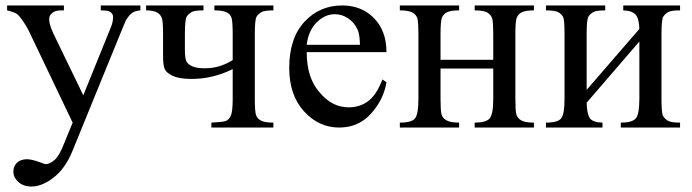

<svg xmlns="http://www.w3.org/2000/svg" viewBox="-20 -467 2532 703"><path d="M6 -447H214V-429H204Q182 -429 171 -419.5Q160 -410 160 -396Q160 -377 176 -343L285 -118L385 -365Q394 -385 394 -404Q394 -413 390 -417Q386 -423 378 -426Q370 -429 349 -429V-447H494V-429Q476 -427 466.5 -421.5Q457 -416 445 -399Q440 -393 428 -362L246 84Q220 149 177 182.5Q134 216 95 216Q66 216 47.5 199.5Q29 183 29 161Q29 141 42.5 128.5Q56 116 79 116Q95 116 123 126Q143 134 147 134Q162 134 179.5 119Q197 104 214 60L246 -18L85 -355Q78 -370 62 -393Q50 -410 42 -416Q31 -423 6 -429Z M832 -247V-342Q832 -389 827.5 -402.5Q823 -416 808.5 -422.5Q794 -429 765 -429V-447H981V-429Q948 -429 937 -422.5Q926 -416 919.5 -406Q913 -396 913 -342V-105Q913 -59 917.5 -45.5Q922 -32 936.5 -25Q951 -18 981 -18V0H754V-18Q793 -20 805 -23.5Q817 -27 824.5 -42Q832 -57 832 -105V-214Q760 -178 681 -178Q637 -178 613 -189Q589 -200 583 -214.5Q577 -229 577 -261V-342Q577 -386 573 -399.5Q569 -413 555.5 -421Q542 -429 515 -429V-447H725V-429Q692 -429 681 -422.5Q670 -416 663.5 -406Q657 -396 657 -342V-287Q657 -255 662 -243.5Q667 -232 683.5 -224.5Q700 -217 731 -217Q784 -217 832 -247Z M1103 -276Q1103 -182 1150 -129Q1195 -74 1257 -74Q1298 -74 1328.5 -97Q1359 -120 1380 -176L1395 -166Q1385 -103 1339 -51.5Q1293 0 1222 0Q1147 0 1093 -59.5Q1039 -119 1039 -218Q1039 -327 1094.5 -387Q1150 -447 1233 -447Q1304 -447 1349.5 -400.5Q1395 -354 1395 -276ZM1103 -303H1298Q1297 -343 1289 -359Q1277 -385 1254.5 -400Q1232 -415 1206 -415Q1169 -415 1139 -384.5Q1109 -354 1103 -303Z M1593 -248H1786V-342Q1786 -385 1782.5 -398Q1779 -411 1766 -420Q1753 -429 1718 -429V-447H1935V-429Q1904 -429 1890.5 -422Q1877 -415 1872 -402Q1867 -389 1867 -342V-105Q1867 -62 1870.5 -48.5Q1874 -35 1888 -26.5Q1902 -18 1935 -18V0H1718V-18Q1759 -18 1772.5 -33Q1786 -48 1786 -105V-216H1593V-105Q1593 -62 1596.5 -48.5Q1600 -35 1614.5 -26.5Q1629 -18 1661 -18V0H1444V-18Q1488 -18 1500 -34Q1512 -50 1512 -105V-342Q1512 -385 1508.5 -398.5Q1505 -412 1491 -420.5Q1477 -429 1444 -429V-447H1661V-429Q1630 -429 1616.5 -422Q1603 -415 1598 -402Q1593 -389 1593 -342Z M2128 -138 2321 -361Q2320 -399 2307 -413.5Q2294 -428 2262 -429V-447H2470V-429Q2437 -429 2426 -422.5Q2415 -416 2408.5 -406Q2402 -396 2402 -342V-105Q2402 -53 2407.5 -43Q2413 -33 2424.5 -25.5Q2436 -18 2470 -18V0H2253V-18Q2294 -18 2307.5 -33Q2321 -48 2321 -105V-315L2128 -91Q2129 -50 2139.5 -34.5Q2150 -19 2186 -18V0H1979V-18Q2023 -18 2035 -34Q2047 -50 2047 -105V-342Q2047 -395 2042 -404.5Q2037 -414 2025.5 -421.5Q2014 -429 1979 -429V-447H2196V-429Q2163 -429 2152 -422.5Q2141 -416 2134.5 -406Q2128 -396 2128 -342Z"/></svg>

Font: New Athena Unicode
Style: Regular
Weight: 400
Designer: J. Rusten 1997; rev. by R. Hancock 2001, 2002, rev. by D. Mastronarde 2002-2021
Foundry: GreekKeys New Athena Unicode
Version: Version 5.008